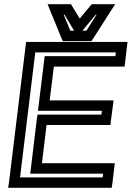

<svg xmlns="http://www.w3.org/2000/svg" viewBox="-20 -875 631 920"><path d="M519 0 527 -68 530 -93H505H181L203 -276H484H509L512 -301L521 -369L524 -394H499H218L238 -556H552H577L580 -581L588 -649L591 -674H566H130H105L102 -649L23 0L19 25H44H490H515L519 0ZM472 -25H76L149 -624H535L533 -606H219H194L191 -581L165 -369L162 -344H187H468L466 -326H185H160L156 -301L128 -68L125 -43H150H474L472 -25ZM296 -678H403H418L427 -691L508 -818L532 -855H490H432H420L411 -845L362 -786L326 -845L320 -855H307H249H208L223 -818L275 -691L281 -678H296ZM375 -728 439 -805H443L394 -728H375ZM317 -728 285 -805H289L335 -728H317Z"/></svg>

Font: Gamestation Display Outline
Style: Italic
Weight: 400
Designer: Jonas Hecksher
Foundry: Jonas Hecksher, Playtypeª, e-types AS
Version: Version 1.003